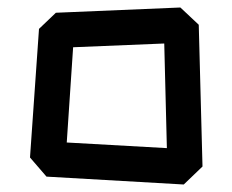

<svg xmlns="http://www.w3.org/2000/svg" viewBox="-20 -525 620 512"><path d="M104 -54 60 -105 84 -448 129 -491 461 -505 510 -459 520 -81 470 -33ZM425 -130 418 -409 175 -399 158 -145Z"/></svg>

Font: ZCOOL KuaiLe
Style: Regular
Weight: 400
Designer: Lui Bingke
Foundry: ZCOOL
Version: Version 2.000